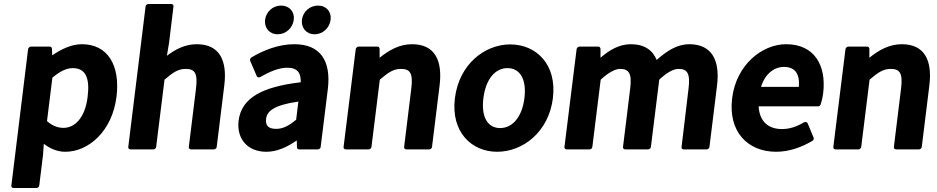

<svg xmlns="http://www.w3.org/2000/svg" viewBox="-20 -738 4704 964"><path d="M200 -16C232 9 269 24 308 24C425 24 544 -80 565 -253C584 -409 522 -516 391 -516C339 -516 287 -491 242 -460L241 -493C241 -499 236 -504 230 -504H135C130 -504 122 -499 121 -491L37 194C36 199 40 206 48 206H163C168 206 176 202 177 194L196 40ZM216 -130 243 -348C282 -381 315 -396 345 -396C409 -396 432 -348 420 -252C407 -144 354 -96 299 -96C274 -96 245 -104 216 -130Z M624 0C623 5 627 12 635 12H750C755 12 763 8 764 0L806 -338C849 -375 875 -392 912 -392C957 -392 974 -372 964 -293L928 0C927 5 931 12 939 12H1054C1059 12 1067 8 1068 0L1106 -308C1122 -435 1082 -516 968 -516C909 -516 860 -490 818 -458L829 -524L851 -706C852 -711 848 -718 840 -718H725C720 -718 712 -714 711 -706Z M1178 -132C1167 -39 1225 24 1317 24C1373 24 1424 -1 1470 -33L1471 2C1471 8 1476 12 1482 12H1576C1581 12 1589 8 1590 0L1626 -291C1643 -432 1589 -516 1458 -516C1377 -516 1302 -485 1243 -450C1238 -447 1233 -439 1236 -433L1269 -356C1272 -349 1280 -348 1286 -351C1332 -377 1378 -398 1423 -398C1477 -398 1491 -368 1490 -325C1295 -302 1192 -246 1178 -132ZM1316 -141C1320 -178 1352 -210 1478 -228L1467 -137C1431 -107 1401 -91 1367 -91C1330 -91 1312 -105 1316 -141ZM1374 -566C1416 -566 1450 -598 1455 -639C1460 -679 1433 -710 1391 -710C1349 -710 1316 -678 1311 -639C1306 -599 1332 -566 1374 -566ZM1560 -566C1602 -566 1635 -599 1640 -639C1645 -678 1619 -710 1577 -710C1535 -710 1501 -679 1496 -639C1491 -598 1518 -566 1560 -566Z M1705 0C1704 5 1708 12 1716 12H1831C1836 12 1844 8 1845 0L1887 -338C1930 -375 1956 -392 1993 -392C2038 -392 2055 -372 2045 -293L2009 0C2008 5 2012 12 2020 12H2135C2140 12 2148 8 2149 0L2187 -308C2203 -435 2163 -516 2049 -516C1985 -516 1933 -486 1886 -448V-493C1886 -498 1882 -504 1875 -504H1780C1775 -504 1767 -499 1766 -491Z M2264 -245C2243 -76 2347 24 2476 24C2606 24 2735 -76 2756 -245C2777 -415 2672 -515 2542 -515C2413 -515 2285 -415 2264 -245ZM2407 -245C2419 -341 2466 -396 2528 -396C2590 -396 2625 -341 2613 -245C2601 -150 2553 -95 2491 -95C2429 -95 2395 -150 2407 -245Z M2814 0C2813 5 2817 12 2825 12H2940C2945 12 2953 8 2954 0L2996 -338C3035 -374 3069 -392 3093 -392C3136 -392 3154 -372 3144 -293L3108 0C3107 5 3111 12 3119 12H3234C3239 12 3247 8 3248 0L3290 -338C3329 -375 3362 -392 3387 -392C3429 -392 3447 -372 3437 -293L3402 0C3401 5 3404 12 3412 12H3528C3533 12 3541 8 3542 0L3580 -308C3596 -435 3554 -516 3441 -516C3379 -516 3328 -482 3277 -437C3257 -486 3216 -516 3147 -516C3088 -516 3039 -486 2995 -448V-492C2995 -498 2991 -504 2984 -504H2889C2884 -504 2876 -499 2875 -491Z M3656 -245C3635 -77 3734 24 3877 24C3942 24 4006 1 4059 -31C4065 -34 4067 -41 4065 -47L4035 -119C4032 -126 4023 -127 4017 -124C3980 -102 3945 -90 3906 -90C3837 -90 3793 -129 3789 -204H4087C4092 -204 4098 -207 4100 -213C4105 -227 4110 -247 4113 -270C4130 -411 4068 -516 3927 -516C3805 -516 3676 -411 3656 -245ZM3801 -302C3822 -369 3868 -402 3916 -402C3971 -402 3996 -369 3991 -302Z M4164 0C4163 5 4167 12 4175 12H4290C4295 12 4303 8 4304 0L4346 -338C4389 -375 4415 -392 4452 -392C4497 -392 4514 -372 4504 -293L4468 0C4467 5 4471 12 4479 12H4594C4599 12 4607 8 4608 0L4646 -308C4662 -435 4622 -516 4508 -516C4444 -516 4392 -486 4345 -448V-493C4345 -498 4341 -504 4334 -504H4239C4234 -504 4226 -499 4225 -491Z"/></svg>

Font: Falling Sky
Style: BdObl
Weight: 700
Designer: Paul D. Hunt
Foundry: Adobe Systems Incorporated
Version: Version 1.02